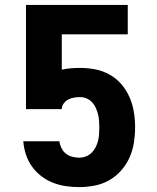

<svg xmlns="http://www.w3.org/2000/svg" viewBox="-20 -755 640 783"><path d="M303 8Q275 8 248 4Q221 0 195.5 -10Q170 -20 148 -37Q126 -54 110 -76.5Q94 -99 85.5 -125.5Q77 -152 75 -179H222Q224 -165 230.5 -151.5Q237 -138 248 -129Q259 -120 273.5 -116Q288 -112 303 -112Q317 -112 330 -117Q343 -122 353 -131.5Q363 -141 369.5 -153.5Q376 -166 379.5 -179.5Q383 -193 384 -207Q385 -221 385 -235V-236Q385 -249 384 -263Q383 -277 379.5 -290Q376 -303 370.5 -315.5Q365 -328 355.5 -338Q346 -348 333.5 -353.5Q321 -359 307 -359Q295 -359 282.5 -357Q270 -355 259 -349.5Q248 -344 240 -333.5Q232 -323 232 -310H86V-735H501V-615H232V-471Q250 -475 269 -476.5Q288 -478 307 -478Q338 -478 369 -472Q400 -466 427.5 -450.5Q455 -435 475.5 -411Q496 -387 508.5 -358Q521 -329 526 -298Q531 -267 531 -235Q531 -204 526 -172.5Q521 -141 508 -112Q495 -83 473.5 -59Q452 -35 424.5 -19.5Q397 -4 365.5 2Q334 8 303 8Z"/></svg>

Font: Iosevka Aile Heavy
Style: Regular
Weight: 900
Designer: Belleve Invis
Foundry: Belleve Invis
Version: Version 31.1.0; ttfautohint (v1.8.4)